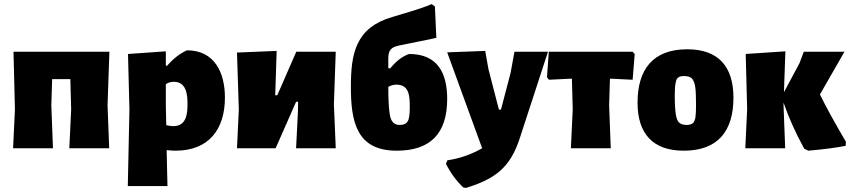

<svg xmlns="http://www.w3.org/2000/svg" viewBox="-20 -725 4160 939"><path d="M239 0 231 -210 235 -338H324L328 -190L319 0H514L506 -210L515 -472H46L53 -190L44 0Z M605 185H799L795 9C810 11 825 12 838 12C1001 12 1080 -92 1080 -248C1080 -369 1030 -479 894 -479C858 -462 826 -437 798 -404H791V-474L606 -461L613 -190ZM791 -313C802 -321 815 -325 830 -325C891 -325 897 -264 897 -217C897 -166 891 -108 827 -108C818 -108 806 -110 793 -113L791 -210Z M1139 -468 1148 -190 1139 0H1328L1428 -227H1438L1437 -177L1428 0H1622L1613 -215L1622 -472H1429L1336 -259H1326L1333 -476Z M1981 -461C1948 -450 1917 -426 1888 -390L1879 -392V-439C1879 -478 1892 -494 1930 -502L2018 -520C2065 -529 2097 -536 2114 -540L2107 -693L2091 -705C2061 -692 2028 -681 1992 -670L1899 -642C1720 -590 1696 -465 1696 -301C1696 -129 1724 12 1920 12C2085 12 2167 -72 2167 -241C2167 -368 2120 -461 1981 -461ZM1974 -132C1967 -120 1955 -114 1936 -114C1894 -114 1888 -148 1884 -182C1881 -208 1879 -247 1879 -300C1891 -307 1904 -311 1919 -311C1984 -311 1984 -250 1984 -199C1984 -166 1981 -143 1974 -132Z M2369 -386 2353 -476 2167 -469 2338 0C2286 30 2229 50 2168 59L2161 76C2184 122 2213 161 2246 192L2259 194C2403 150 2476 93 2522 -49L2660 -472H2496L2477 -368L2430 -189H2420Z M2655 -347 2665 -335 2766 -340H2777L2781 -190L2772 0H2967L2959 -210L2963 -340H2973L3074 -335L3084 -461L3074 -472H2664Z M3341 -484C3173 -484 3098 -385 3098 -223C3098 -73 3171 12 3324 12C3492 12 3567 -85 3567 -247C3567 -398 3495 -484 3341 -484ZM3327 -353C3343 -353 3355 -349 3363 -342C3371 -334 3377 -320 3380 -301C3383 -281 3384 -251 3384 -211C3384 -184 3383 -163 3381 -150C3378 -136 3374 -127 3368 -122C3361 -117 3351 -114 3338 -114C3321 -114 3309 -118 3301 -126C3293 -133 3288 -147 3285 -167C3282 -186 3280 -216 3280 -257C3280 -284 3281 -305 3284 -318C3288 -346 3300 -353 3327 -353Z M4117 -32C4064 -122 4021 -199 3990 -263L4110 -472H3911L3890 -416L3814 -274L3821 -474L3627 -461L3634 -190L3625 0H3820L3812 -210V-223C3837 -150 3871 -75 3913 2L3933 12C4012 5 4073 -3 4116 -12Z"/></svg>

Font: Luna Sans Black
Style: Regular
Weight: 900
Designer: Juan Pablo del Peral
Foundry: Huerta Tipografica
Version: Version 2.001; ttfautohint (v1.5)